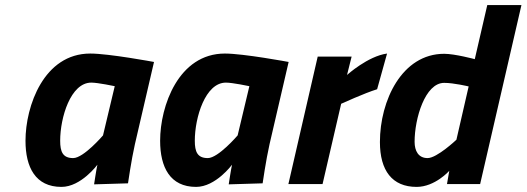

<svg xmlns="http://www.w3.org/2000/svg" viewBox="-20 -722 2065 753"><path d="M338 -398C364 -398 430 -384 430 -384L384 -191C384 -191 308 -102 267 -102C226 -102 216 -127 216 -170C216 -261 257 -398 338 -398ZM221 11C298 11 362 -76 362 -76C358 -59 349 1 349 1L482 -3C482 -3 495 -94 509 -156L584 -479C584 -479 407 -512 334 -512C152 -512 80 -306 80 -170C80 -66 119 11 221 11Z M866 -398C892 -398 958 -384 958 -384L912 -191C912 -191 836 -102 795 -102C754 -102 744 -127 744 -170C744 -261 785 -398 866 -398ZM749 11C826 11 890 -76 890 -76C886 -59 877 1 877 1L1010 -3C1010 -3 1023 -94 1037 -156L1112 -479C1112 -479 935 -512 862 -512C680 -512 608 -306 608 -170C608 -66 647 11 749 11Z M1245 0 1318 -315C1318 -315 1410 -357 1459 -372L1498 -512C1423 -502 1341 -428 1341 -428L1359 -500H1226L1111 0Z M1770 -174C1770 -174 1694 -102 1657 -102C1621 -102 1606 -130 1606 -166C1606 -257 1647 -397 1722 -397C1760 -397 1818 -383 1818 -383L1770 -174ZM1891 -702 1842 -490C1842 -490 1764 -511 1722 -511C1556 -511 1470 -327 1470 -165C1470 -53 1518 11 1614 11C1686 11 1742 -52 1742 -52L1733 0H1863L2025 -702Z"/></svg>

Font: RazerF5
Style: Bold Italic
Weight: 700
Foundry: Razer Inc.
Version: Version 2